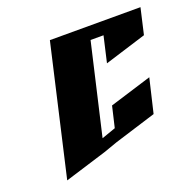

<svg xmlns="http://www.w3.org/2000/svg" viewBox="-96 -599 706 697"><g transform="rotate(-20 257.5 -250.0)"><path d="M165 -500H515L492 -400L331 -350L354 -450H304L223 -100L277 -119L296 -200L458 -250L427 -119L266 -69L212 -50L50 0Z"/></g></svg>

Font: SOV_Meka
Style: Italic
Weight: 400
Italic angle: -13°
Version: Version 1.00